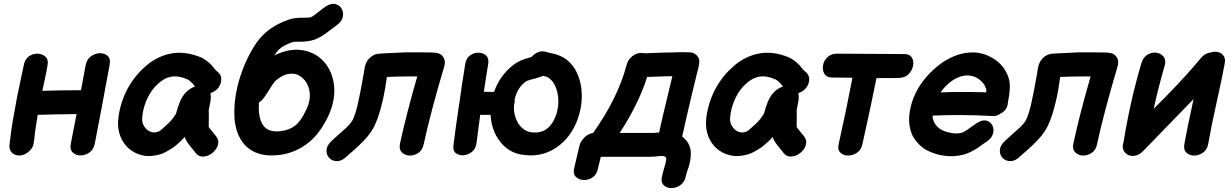

<svg xmlns="http://www.w3.org/2000/svg" viewBox="-20 -808 6403 998"><path d="M133 -23Q154 -43 156 -69Q163 -135 176 -211Q268 -214 378 -215Q361 -131 348 -61Q342 -31 358 -15.5Q374 0 398.5 0Q423 0 445 -15.5Q467 -31 473 -63Q493 -163 550 -472Q556 -502 540 -517Q524 -532 499.5 -531.5Q475 -531 453 -515.5Q431 -500 425 -468L401 -339Q293 -339 200 -336L213 -396Q223 -443 227 -468Q233 -497 217 -512.5Q201 -528 176 -529Q151 -530 129.5 -514.5Q108 -499 103 -466Q99 -450 87 -391Q75 -332 69 -305L55 -227Q45 -176 39.5 -135.5Q34 -95 29 -55Q27 -27 44 -12.5Q61 2 86 0Q111 -2 133 -23Z M813 -6Q837 -14 859 -28L880 -41Q890 -48 900 -57L917 -72L931 -86Q940 -95 941 -97V-94Q947 -76 964 -54L997 -13Q1010 4 1029 5.5Q1048 7 1066.5 -2Q1085 -11 1098.5 -27.5Q1112 -44 1114.5 -63Q1117 -82 1103 -100L1069 -142Q1066 -145 1065 -148Q1065 -150 1065 -153.5Q1065 -157 1065 -163Q1066 -203 1065 -234Q1065 -239 1068.5 -253.5Q1072 -268 1073 -276Q1078 -305 1074 -323L1073 -324Q1094 -330 1109 -345Q1128 -365 1130 -390.5Q1132 -416 1115 -431Q1109 -436 1103 -442L1090 -456Q1084 -463 1081 -468Q1052 -498 1024 -510Q939 -545 862.5 -528.5Q786 -512 724 -452Q668 -400 633 -327Q600 -255 594 -181Q591 -138 605.5 -100Q620 -62 649.5 -36Q679 -10 720.5 -0.5Q762 9 813 -6ZM797 -122Q778 -116 759.5 -124.5Q741 -133 729 -152Q717 -171 719 -196Q723 -247 745 -294.5Q767 -342 801 -372Q867 -435 953 -396Q965 -391 981 -374L994 -358Q989 -357 985 -355Q931 -331 909 -262Q905 -253 900.5 -237Q896 -221 895 -217Q876 -188 868 -180L851 -163Q844 -157 830.5 -144.5Q817 -132 815 -131Q811 -128 806.5 -125.5Q802 -123 797 -122Z M1436 -3Q1522 -15 1589 -71Q1646 -119 1688 -208Q1727 -295 1715 -374Q1703 -453 1650 -501Q1604 -542 1541 -548.5Q1478 -555 1406 -520Q1417 -537 1428 -549Q1452 -573 1501 -589Q1507 -592 1534 -591Q1584 -591 1615 -602Q1648 -614 1685 -643L1709 -661L1728 -675Q1756 -695 1761.5 -719Q1767 -743 1756 -762.5Q1745 -782 1722 -787Q1699 -792 1671 -773Q1659 -765 1643 -752L1621 -735Q1604 -721 1594 -718Q1588 -716 1563 -716Q1513 -717 1484 -707Q1399 -678 1347 -626Q1305 -584 1266 -504Q1232 -434 1213 -353Q1194 -272 1199 -188Q1209 -95 1261 -46Q1324 12 1436 -3ZM1444 -127Q1387 -119 1358 -145Q1332 -169 1326 -225Q1324 -248 1326 -275Q1340 -284 1350 -297Q1360 -311 1373 -331Q1375 -334 1381.5 -345Q1388 -356 1391 -360Q1406 -384 1418 -393Q1456 -424 1492.5 -425Q1529 -426 1553 -402Q1582 -376 1589 -332Q1596 -288 1572 -238Q1546 -182 1519 -159Q1488 -133 1444 -127Z M1782 5Q1796 -7 1821 -29Q1846 -51 1870.5 -76.5Q1895 -102 1908 -122Q1945 -174 1973 -302Q1981 -339 1991 -408Q2048 -411 2149 -411Q2092 -214 2059 -61Q2053 -32 2069 -16Q2085 0 2109.5 0.5Q2134 1 2155.5 -14Q2177 -29 2183 -61Q2216 -216 2290 -466Q2297 -491 2284.5 -511Q2272 -531 2247 -533H2246Q2238 -535 2230 -535Q2194 -535 2163 -536Q2131 -536 2117 -536H2091Q2086 -536 2068 -535Q2050 -534 2027 -533Q2004 -532 1983 -531Q1962 -530 1951 -529Q1927 -528 1907 -511.5Q1887 -495 1880 -472Q1878 -466 1876 -459Q1875 -453 1872 -434.5Q1869 -416 1864.5 -391.5Q1860 -367 1855.5 -343Q1851 -319 1847 -301Q1828 -205 1808 -176Q1797 -160 1783 -147Q1769 -134 1746 -114L1701 -73Q1677 -49 1677 -25Q1677 -1 1693 14.5Q1709 30 1733.5 29.5Q1758 29 1782 5Z M2708 -2Q2812 10 2893 -57Q2961 -114 2989 -208Q3006 -264 3004 -321Q3002 -378 2980.5 -426Q2959 -474 2918 -503Q2897 -518 2861 -528L2847 -531Q2839 -532 2833 -534L2819 -538Q2800 -545 2779 -537.5Q2758 -530 2743 -512Q2734 -509 2727 -507Q2680 -495 2649 -471Q2577 -415 2548 -330L2495 -331Q2505 -400 2518 -478Q2522 -506 2506 -520Q2490 -534 2466 -534Q2442 -534 2422 -519Q2402 -504 2398 -473Q2380 -366 2368 -274V-273Q2366 -267 2366 -262Q2350 -157 2337 -53Q2333 -25 2349.5 -12Q2366 1 2390 -1Q2414 -3 2433.5 -19Q2453 -35 2457 -65L2476 -211H2530Q2531 -206 2531 -200Q2531 -194 2532 -189Q2541 -116 2587 -63Q2633 -9 2708 -2ZM2746 -120Q2710 -123 2684.5 -152.5Q2659 -182 2652 -229Q2651 -244 2652 -260L2653 -268Q2657 -280 2655 -290Q2667 -349 2711 -383Q2717 -388 2738 -394Q2744 -395 2754 -398Q2764 -401 2765 -401Q2785 -407 2800 -412L2804 -414L2808 -413Q2827 -408 2834 -402Q2855 -387 2867.5 -357.5Q2880 -328 2882 -291.5Q2884 -255 2873 -218Q2857 -167 2825.5 -141Q2794 -115 2746 -120Z M3421 108Q3414 138 3429 153.5Q3444 169 3468.5 169.5Q3493 170 3515.5 155Q3538 140 3545 108Q3546 100 3551 85L3561 56Q3574 9 3570 -25Q3564 -70 3526 -98Q3538 -156 3577 -321Q3580 -332 3589 -370Q3598 -408 3602 -423Q3605 -435 3607.5 -444Q3610 -453 3611 -459L3613 -470Q3614 -474 3614 -477Q3615 -480 3614 -484Q3615 -489 3615 -494L3614 -499Q3613 -504 3608 -512Q3603 -520 3595 -526Q3587 -532 3575 -535Q3571 -535 3567 -536H3555Q3546 -537 3529 -537Q3501 -537 3452 -535Q3434 -535 3408 -534Q3382 -533 3359 -532Q3336 -531 3328 -531Q3322 -533 3316 -533Q3290 -534 3267.5 -516.5Q3245 -499 3238 -474Q3193 -300 3063 -117Q3032 -112 3012 -87Q2997 -71 2992 -51L2965 64Q2957 94 2972 110Q2987 126 3012 127.5Q3037 129 3059.5 114.5Q3082 100 3088 68L3103 7H3352Q3365 7 3383 6Q3387 5 3395.5 4.5Q3404 4 3407 3Q3425 2 3432 4Q3443 8 3443 15Q3444 24 3438 46Q3436 52 3433 62L3430 73Q3424 94 3421 108ZM3201 -117Q3299 -267 3344 -408Q3393 -410 3429 -411Q3455 -411 3475 -412L3454 -325Q3420 -186 3406 -119H3398Q3385 -117 3378 -117H3201Z M3869 -6Q3893 -14 3915 -28L3936 -41Q3946 -48 3956 -57L3973 -72L3987 -86Q3996 -95 3997 -97V-94Q4003 -76 4020 -54L4053 -13Q4066 4 4085 5.5Q4104 7 4122.5 -2Q4141 -11 4154.5 -27.5Q4168 -44 4170.5 -63Q4173 -82 4159 -100L4125 -142Q4122 -145 4121 -148Q4121 -150 4121 -153.5Q4121 -157 4121 -163Q4122 -203 4121 -234Q4121 -239 4124.5 -253.5Q4128 -268 4129 -276Q4134 -305 4130 -323L4129 -324Q4150 -330 4165 -345Q4184 -365 4186 -390.5Q4188 -416 4171 -431Q4165 -436 4159 -442L4146 -456Q4140 -463 4137 -468Q4108 -498 4080 -510Q3995 -545 3918.5 -528.5Q3842 -512 3780 -452Q3724 -400 3689 -327Q3656 -255 3650 -181Q3647 -138 3661.5 -100Q3676 -62 3705.5 -36Q3735 -10 3776.5 -0.5Q3818 9 3869 -6ZM3853 -122Q3834 -116 3815.5 -124.5Q3797 -133 3785 -152Q3773 -171 3775 -196Q3779 -247 3801 -294.5Q3823 -342 3857 -372Q3923 -435 4009 -396Q4021 -391 4037 -374L4050 -358Q4045 -357 4041 -355Q3987 -331 3965 -262Q3961 -253 3956.5 -237Q3952 -221 3951 -217Q3932 -188 3924 -180L3907 -163Q3900 -157 3886.5 -144.5Q3873 -132 3871 -131Q3867 -128 3862.5 -125.5Q3858 -123 3853 -122Z M4463 -60Q4505 -248 4536 -402Q4635 -402 4652 -403Q4683 -403 4702 -422Q4721 -441 4726 -466Q4731 -491 4719 -509.5Q4707 -528 4677 -527Q4622 -527 4334 -529Q4301 -530 4281.5 -511.5Q4262 -493 4258 -468Q4254 -443 4265.5 -424Q4277 -405 4306 -405Q4331 -404 4411 -404Q4382 -251 4340 -62Q4332 -32 4347 -16Q4362 0 4387 0.5Q4412 1 4434.5 -14Q4457 -29 4463 -60Z M4878 0Q4932 10 4988 -4Q5021 -13 5062 -39L5088 -58Q5100 -66 5106 -70Q5134 -88 5141 -111.5Q5148 -135 5139 -154.5Q5130 -174 5109 -180.5Q5088 -187 5061 -170Q5047 -162 5031 -150L5007 -133Q4989 -121 4980 -118Q4955 -111 4921 -117.5Q4887 -124 4866 -138Q4830 -163 4827 -207Q4978 -214 5138 -205Q5159 -203 5178 -216Q5217 -235 5219 -275Q5220 -283 5223 -297L5227 -326Q5233 -371 5223 -402Q5202 -469 5140 -506Q5092 -534 5042.5 -535.5Q4993 -537 4944.5 -518Q4896 -499 4853.5 -464.5Q4811 -430 4778 -387Q4714 -301 4706 -204Q4702 -156 4720 -110Q4740 -67 4782 -36Q4823 -10 4878 0ZM4869 -328 4872 -332Q4914 -388 4965 -407.5Q5016 -427 5062 -401Q5094 -381 5106 -346Q5108 -341 5106 -328Q4986 -332 4869 -328Z M5282 5Q5296 -7 5321 -29Q5346 -51 5370.5 -76.5Q5395 -102 5408 -122Q5445 -174 5473 -302Q5481 -339 5491 -408Q5548 -411 5649 -411Q5592 -214 5559 -61Q5553 -32 5569 -16Q5585 0 5609.5 0.5Q5634 1 5655.5 -14Q5677 -29 5683 -61Q5716 -216 5790 -466Q5797 -491 5784.5 -511Q5772 -531 5747 -533H5746Q5738 -535 5730 -535Q5694 -535 5663 -536Q5631 -536 5617 -536H5591Q5586 -536 5568 -535Q5550 -534 5527 -533Q5504 -532 5483 -531Q5462 -530 5451 -529Q5427 -528 5407 -511.5Q5387 -495 5380 -472Q5378 -466 5376 -459Q5375 -453 5372 -434.5Q5369 -416 5364.5 -391.5Q5360 -367 5355.5 -343Q5351 -319 5347 -301Q5328 -205 5308 -176Q5297 -160 5283 -147Q5269 -134 5246 -114L5201 -73Q5177 -49 5177 -25Q5177 -1 5193 14.5Q5209 30 5233.5 29.5Q5258 29 5282 5Z M5834 -9Q5852 6 5878.5 1.5Q5905 -3 5924 -25Q5938 -40 6119 -226L6184 -293Q6149 -133 6136 -58Q6131 -29 6147.5 -14Q6164 1 6189 0.5Q6214 0 6235 -16Q6256 -32 6261 -64Q6274 -141 6303 -272Q6335 -415 6346 -479Q6352 -505 6336.5 -522.5Q6321 -540 6295 -539Q6284 -539 6272 -535Q6242 -531 6221 -505Q6156 -425 6036 -302L5977 -243Q6000 -350 6034 -467Q6042 -496 6028 -513.5Q6014 -531 5990 -534Q5966 -537 5943.5 -523Q5921 -509 5912 -477Q5855 -283 5821 -75L5820 -69Q5807 -31 5834 -9Z"/></svg>

Font: Balsamiq Sans
Style: Bold Italic
Weight: 700
Italic angle: -12°
Designer: Michael Angeles
Foundry: Balsamiq SRL
Version: Version 1.020; ttfautohint (v1.8.4.7-5d5b);gftools[0.9.26]